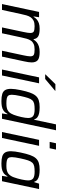

<svg xmlns="http://www.w3.org/2000/svg" viewBox="906 -1688 791 2642"><g transform="rotate(90 1301.0 -367.5)"><path d="M36.2 0 144.7 -510H217.9L206.4 -435.2H212.6Q226.8 -459.7 247.4 -478Q268 -496.3 299.1 -507.2Q330.2 -518 375 -518Q449.5 -518 481.4 -497.9Q513.3 -477.8 519.2 -435.2H525.8Q540 -459.7 562.1 -478Q584.2 -496.3 617.1 -507.2Q650 -518 695.8 -518Q778.3 -518 808.9 -491.5Q839.5 -465 839.5 -407.8Q839.5 -388.8 835.7 -362.9Q831.9 -337 825.5 -308L759.6 0H678.5L741.7 -294.9Q748.1 -325.3 751.9 -348.7Q755.7 -372.1 755.7 -387.9Q755.7 -426.9 734 -437.7Q712.4 -448.5 661.4 -448.5Q614.8 -448.5 585.9 -435.6Q556.9 -422.7 540.2 -398.4Q523.5 -374.2 513.5 -339.6Q503.6 -305.1 494.7 -261.8L438.3 0H357.6L420.3 -294.9Q426.7 -325.3 430.5 -348.7Q434.3 -372.1 434.3 -387.9Q434.3 -426.9 412.7 -437.7Q391 -448.5 340 -448.5Q293.4 -448.5 264.2 -433.9Q235.1 -419.4 218.1 -393.9Q201.1 -368.5 191.5 -334.7Q181.9 -300.8 173.9 -261.8L116.9 0Z M937.2 0 1045.2 -510H1127L1019 0ZM1004.3 -594.1 1005.3 -599.1 1138.1 -734.8H1229.6L1228.6 -729.8L1067.5 -594.1Z M1371.5 8Q1311.2 8 1274.1 -3.4Q1236.9 -14.7 1220 -43.4Q1203 -72.2 1203 -123.5Q1203 -148.9 1207.5 -182.5Q1211.9 -216.1 1220.8 -258.3Q1237.3 -336.1 1255.6 -386.5Q1273.9 -436.9 1299.4 -465.7Q1324.8 -494.5 1362.6 -506.2Q1400.4 -518 1454.9 -518Q1500.9 -518 1535.5 -511.4Q1570.1 -504.7 1592.4 -488.3Q1614.7 -472 1622.9 -443.1H1628.5L1691.9 -743H1773.1L1615.1 0H1541.5L1552.9 -74.8H1547.3Q1528.7 -39.6 1502.4 -21.5Q1476.1 -3.4 1443.4 2.3Q1410.6 8 1371.5 8ZM1404.7 -60.4Q1442.9 -60.4 1468.7 -67.1Q1494.6 -73.8 1512.3 -87.8Q1530 -101.8 1542.7 -123.9Q1551.5 -138.6 1560.4 -161.8Q1569.2 -184.9 1576.8 -211.9Q1584.5 -239 1590.9 -266.6Q1597.3 -294.2 1600.7 -318.7Q1604.2 -343.2 1604.2 -359.6Q1604.2 -408.3 1577 -428.7Q1549.9 -449 1484 -449Q1437.7 -449 1408.2 -442.7Q1378.7 -436.3 1360.3 -416.6Q1341.9 -396.9 1328.9 -358.3Q1315.9 -319.6 1302 -255Q1293.7 -215.5 1289 -186.2Q1284.3 -156.8 1284.3 -135.6Q1284.3 -103.6 1296.1 -87.4Q1307.9 -71.2 1334.7 -65.8Q1361.5 -60.4 1404.7 -60.4Z M1933.3 -655.9 1951.8 -743H2038.9L2020.4 -655.9ZM1797.2 0 1905.2 -510H1987L1879 0Z M2229.9 8Q2170.1 8 2133 -3.4Q2095.8 -14.7 2078.6 -43.4Q2061.4 -72.2 2061.4 -123.5Q2061.4 -148.9 2066.1 -182.5Q2070.8 -216.1 2079.8 -258.3Q2096.2 -336.1 2114.3 -386.5Q2132.3 -436.9 2158 -465.7Q2183.8 -494.5 2221.3 -506.2Q2258.8 -518 2313.3 -518Q2359.3 -518 2393.9 -511.4Q2428.5 -504.7 2450.8 -488.3Q2473.1 -472 2481.3 -443.1H2486.9L2507.8 -510H2582L2474 0H2400.4L2411.8 -74.8H2406.2Q2387.1 -39.6 2360.8 -21.5Q2334.5 -3.4 2301.7 2.3Q2269 8 2229.9 8ZM2263 -60.4Q2301.8 -60.4 2327.4 -67.3Q2353 -74.2 2370.8 -88Q2388.5 -101.8 2401.6 -123.9Q2411.4 -139.1 2420.2 -163.1Q2429 -187.2 2436.9 -214.9Q2444.7 -242.7 2450.7 -270.3Q2456.7 -297.9 2459.9 -321.4Q2463.1 -345 2463.1 -359.6Q2463.1 -408.3 2435.7 -428.7Q2408.2 -449 2342.4 -449Q2296.6 -449 2267.1 -442.7Q2237.6 -436.3 2219 -416.6Q2200.3 -396.9 2187.2 -358.3Q2174.2 -319.6 2160.4 -255Q2152 -215.5 2147.4 -186.2Q2142.7 -156.8 2142.7 -135.6Q2142.7 -103.6 2154.5 -87.4Q2166.2 -71.2 2193 -65.8Q2219.8 -60.4 2263 -60.4Z"/></g></svg>

Font: Saira Thin
Style: Italic
Weight: 100
Italic angle: -12°
Designer: Hector Gatti with collaboration of the Omnibus-Type team
Foundry: Omnibus-Type
Version: Version 1.101